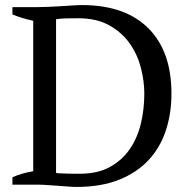

<svg xmlns="http://www.w3.org/2000/svg" viewBox="-20 -728 748 757"><path d="M29 0V-29Q64 -45 111 -53V-646Q88 -651 67 -657.5Q46 -664 29 -671V-700H131Q148 -700 171 -701Q194 -702 218.5 -703.5Q243 -705 265.5 -706.5Q288 -708 303 -708Q473 -708 564.5 -617Q656 -526 656 -359Q656 -280 633.5 -212.5Q611 -145 565 -96Q519 -47 448.5 -19Q378 9 282 9Q267 9 248 7.5Q229 6 208 4.5Q187 3 165.5 1.5Q144 0 125 0ZM289 -656Q263 -656 239 -655.5Q215 -655 201 -652V-46Q206 -45 219 -44.5Q232 -44 247 -43.5Q262 -43 275.5 -43Q289 -43 295 -43Q364 -43 412 -69Q460 -95 490.5 -138.5Q521 -182 535 -239Q549 -296 549 -359Q549 -408 535.5 -460.5Q522 -513 491.5 -556.5Q461 -600 411 -628Q361 -656 289 -656Z"/></svg>

Font: PT Serif
Style: Regular
Weight: 400
Designer: A.Korolkova, O.Umpeleva, V.Yefimov
Foundry: ParaType Ltd
Version: Version 1.000W OFL; ttfautohint (v1.6)